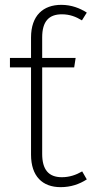

<svg xmlns="http://www.w3.org/2000/svg" viewBox="-20 -761 378 792"><path d="M235 -30C180 -30 154 -62 154 -126V-483H286L292 -522H154V-607C154 -673 182 -702 235 -702C268 -702 293 -692 318 -677L338 -709C310 -727 275 -741 233 -741C158 -741 108 -697 108 -606V-522H21V-483H108V-123C108 -34 155 11 230 11C272 11 307 -1 338 -21L319 -54C293 -39 266 -30 235 -30Z"/></svg>

Font: Fira Sans ExtraLight
Style: Regular
Weight: 200
Designer: bBox Type GmbH & Carrois Corporate GbR & Edenspiekermann AG
Foundry: bBox Type GmbH & Carrois Corporate GbR & Edenspiekermann AG
Version: Version 4.300;PS 004.300;hotconv 1.0.88;makeotf.lib2.5.64775